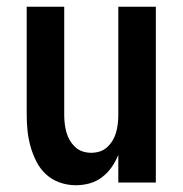

<svg xmlns="http://www.w3.org/2000/svg" viewBox="-20 -540 540 568"><path d="M204 8Q180 8 157 0Q134 -8 116.5 -24Q99 -40 88 -61.5Q77 -83 70.5 -106Q64 -129 61.5 -152.5Q59 -176 59 -200V-520H170V-200Q170 -187 171.5 -174Q173 -161 176.5 -148.5Q180 -136 186.5 -125Q193 -114 202.5 -105Q212 -96 224.5 -92Q237 -88 250 -88Q263 -88 275.5 -92Q288 -96 297.5 -105Q307 -114 313.5 -125Q320 -136 323.5 -148.5Q327 -161 328.5 -174Q330 -187 330 -200V-520H441V0H330V-82Q322 -62 310 -45Q298 -28 281.5 -15.5Q265 -3 245 2.5Q225 8 204 8Z"/></svg>

Font: Iosevka SS08 Regular
Style: Bold
Weight: 700
Monospace: yes
Designer: Belleve Invis
Foundry: Belleve Invis
Version: Version 16.3.4; ttfautohint (v1.8.4)